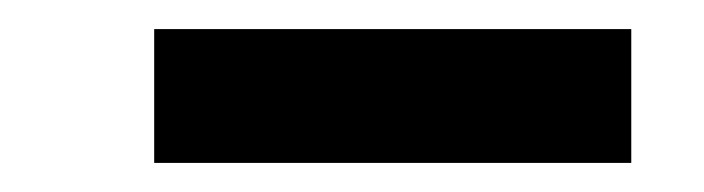

<svg xmlns="http://www.w3.org/2000/svg" viewBox="-20 -749 484 132"><path d="M86 -637V-729H414V-637Z"/></svg>

Font: Lexend Tera SemiBold
Style: Regular
Weight: 600
Version: Version 1.007